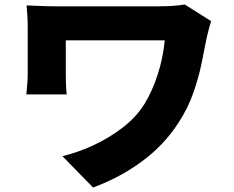

<svg xmlns="http://www.w3.org/2000/svg" viewBox="-20 -766 1040 852"><path d="M917 -672Q914 -663 909.5 -647.5Q905 -632 901.5 -616.5Q898 -601 896 -593Q887 -545 874 -482.5Q861 -420 837.5 -353Q814 -286 773 -223Q710 -124 611.5 -51Q513 22 393 66L257 -73Q321 -88 390.5 -119.5Q460 -151 522 -198Q584 -245 622 -306Q657 -364 680.5 -437.5Q704 -511 711 -587H272V-439Q272 -428 272.5 -400.5Q273 -373 276 -347H97Q99 -373 101 -394.5Q103 -416 103 -439V-649Q103 -671 101.5 -695.5Q100 -720 98 -742Q124 -741 158.5 -739.5Q193 -738 229 -738H687Q718 -738 747 -740Q776 -742 800 -746Z"/></svg>

Font: Source Han Sans CN Heavy
Style: Regular
Weight: 900
Designer: Ryoko NISHIZUKA 西塚涼子 (kana, bopomofo & ideographs); Paul D. Hunt (Latin, Greek & Cyrillic); Sandoll Communications 산돌커뮤니
Foundry: Adobe
Version: Version 2.000;hotconv 1.0.107;makeotfexe 2.5.65593